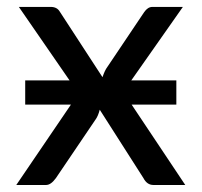

<svg xmlns="http://www.w3.org/2000/svg" viewBox="-20 -527 575 547"><path d="M51.8 -297.9H178.2L33.7 -507.3H124.5Q142.6 -507.3 150.4 -493.7L272 -307.1Q278.8 -327.1 285.6 -335.9L390.6 -492.2Q400.9 -507.3 414.1 -507.3H501L354 -297.9H482.4V-229H355L507.8 0H417Q398.9 0 388.7 -19.5L264.2 -214.4Q259.3 -196.3 252.9 -187.5L139.2 -19.5Q125 0 111.3 0H26.4L182.1 -229H51.8Z"/></svg>

Font: Lato-Medium
Style: Regular
Weight: 500
Designer: Lukasz Dziedzic
Foundry: tyPoland Lukasz Dziedzic
Version: Version 2.006; 2014-01-15